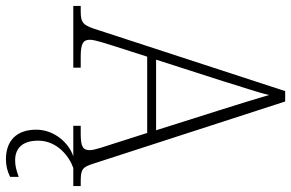

<svg xmlns="http://www.w3.org/2000/svg" viewBox="-189 -567 981 647"><g transform="rotate(90 301.5 -243.5)"><path d="M-2 0H206V-25H168C122 -25 112 -35 112 -56C112 -75 128 -119 134 -140L169 -249H426L463 -133C469 -113 484 -73 484 -56C484 -34 475 -25 430 -25H402V0H505C461 14 415 63 415 125C415 192 453 227 515 227C536 227 556 222 574 213V184C551 192 538 196 518 196C482 196 452 176 452 118C452 54 506 13 544 0H605V-25H590C549 -25 541 -30 529 -69L320 -714H285L81 -89C64 -33 57 -25 16 -25H-2ZM179 -279 252 -506C267 -557 291 -625 298 -660C310 -620 329 -556 349 -494L417 -279Z"/></g></svg>

Font: Noto Serif Sinhala SemiCondensed ExtraLight
Style: Regular
Weight: 200
Width: 4
Designer: Jelle Bosma - Monotype Design Team
Foundry: Monotype Imaging Inc.
Version: Version 2.007